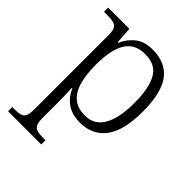

<svg xmlns="http://www.w3.org/2000/svg" viewBox="-219 -670 1034 1034"><g transform="rotate(45 298.0 -153.0)"><path d="M21 240V208H39Q65 208 82 203.5Q99 199 106.5 183Q114 167 114 133V-433Q114 -466 106 -480.5Q98 -495 80.5 -499.5Q63 -504 35 -504H8V-536H169L176 -440H180Q200 -486 237.5 -516Q275 -546 337 -546Q437 -546 486.5 -480Q536 -414 536 -273Q536 -127 484 -58.5Q432 10 338 10Q277 10 238 -17.5Q199 -45 178 -93H175Q176 -79 176.5 -60.5Q177 -42 177.5 -20.5Q178 1 178 25V136Q178 169 186.5 184Q195 199 211.5 203.5Q228 208 254 208H274V240ZM330 -36Q401 -36 436 -97Q471 -158 471 -271Q471 -385 438.5 -442.5Q406 -500 328 -500Q272 -500 239.5 -473Q207 -446 192.5 -395Q178 -344 178 -274Q178 -200 192.5 -146.5Q207 -93 240.5 -64.5Q274 -36 330 -36Z"/></g></svg>

Font: Noto Serif Kannada Light
Style: Regular
Weight: 300
Version: Version 2.003